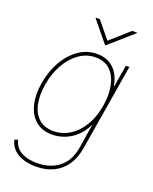

<svg xmlns="http://www.w3.org/2000/svg" viewBox="-175 -854 930 1165"><g transform="rotate(20 290.5 -271.0)"><path d="M202.1 215.8Q156.7 215.8 119.4 203.6Q82 191.4 57.6 167Q33.2 142.6 25.4 106.4L46.9 99.6Q54.2 131.3 75 152.3Q95.7 173.3 128.2 183.3Q160.6 193.4 202.1 193.4Q287.1 193.4 344 148.2Q400.9 103 415 11.7L438.5 -136.7H436.5Q415 -91.3 381.8 -60.8Q348.6 -30.3 308.8 -15.1Q269 0 228.5 0Q165 0 123.5 -34.4Q82 -68.8 66.2 -130.1Q50.3 -191.4 63.5 -271.5Q77.1 -352.5 113.5 -416.3Q149.9 -480 203.4 -517.1Q256.8 -554.2 321.3 -553.7Q365.2 -554.2 398.4 -536.1Q431.6 -518.1 452.6 -484.9Q473.6 -451.7 481.4 -406.2H484.4L507.8 -545.9H530.3L437.5 11.7Q426.3 79.1 394.5 124.5Q362.8 169.9 314 192.9Q265.1 215.8 202.1 215.8ZM228.5 -22.5Q285.6 -22.9 333.7 -53Q381.8 -83 415.5 -138.9Q449.2 -194.8 461.9 -271.5Q474.1 -345.2 461.7 -404.1Q449.2 -462.9 413.6 -497.1Q377.9 -531.2 319.3 -531.2Q262.2 -531.2 213.6 -497.1Q165 -462.9 132.1 -404.1Q99.1 -345.2 86.9 -271.5Q74.7 -197.8 87.2 -141.6Q99.6 -85.4 135.5 -54.2Q171.4 -22.9 228.5 -22.5ZM262.7 -757.8 350.6 -650.4 471.7 -757.8H503.9L502.9 -754.9L350.6 -621.1H345.7L236.3 -754.9L237.3 -757.8Z"/></g></svg>

Font: Inter Tight Thin
Style: Italic
Weight: 250
Italic angle: -9.39999°
Designer: Rasmus Andersson
Foundry: rsms
Version: Version 3.004